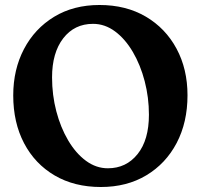

<svg xmlns="http://www.w3.org/2000/svg" viewBox="-20 -734 806 769"><path d="M378.5 -714Q484.5 -714 563.8 -667.5Q643 -621 687 -539.2Q731 -457.5 731 -352.5Q731 -244 687.5 -161.2Q644 -78.5 566 -31.8Q488 15 384 15Q278 15 199 -31.2Q120 -77.5 76.5 -160.2Q33 -243 33 -352Q33 -455.5 76 -537.5Q119 -619.5 196.8 -666.8Q274.5 -714 378.5 -714ZM576.5 -274.5Q576.5 -343.5 559.5 -408.8Q542.5 -474 512 -526Q481.5 -578 440.8 -608.2Q400 -638.5 352.5 -638.5Q278 -638.5 233.2 -580.5Q188.5 -522.5 188.5 -424Q188.5 -353.5 205.5 -288.5Q222.5 -223.5 253 -171.8Q283.5 -120 324.2 -90Q365 -60 412 -60Q485.5 -60 531 -116.8Q576.5 -173.5 576.5 -274.5Z"/></svg>

Font: Fraunces 72pt SuperSoft SemiBold
Style: Regular
Weight: 600
Version: Version 1.000;[b76b70a41]